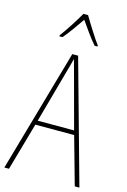

<svg xmlns="http://www.w3.org/2000/svg" viewBox="-140 -1015 717 1080"><g transform="rotate(15 218.5 -475.0)"><path d="M233 -950H206C182 -907 134 -833 108 -799V-793H126C156 -827 193 -882 219 -919C247 -880 282 -828 313 -793H330V-799C310 -825 259 -905 233 -950ZM410 0H437L238 -715H204L0 0H27L106 -278H332ZM243 -607 325 -303H113L197 -606C206 -638 213 -662 220 -691C228 -660 235 -637 243 -607Z"/></g></svg>

Font: Noto Sans Gujarati Condensed Thin
Style: Regular
Weight: 100
Width: 3
Designer: Jelle Bosma - Monotype Design Team, Universal Thirst
Foundry: Monotype Imaging Inc.
Version: Version 2.106